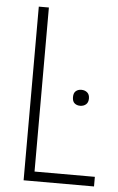

<svg xmlns="http://www.w3.org/2000/svg" viewBox="-53 -777 500 815"><g transform="rotate(5 197.0 -370.0)"><path d="M79 -740H122V-41H379V0H79ZM290 -336Q276 -336 266.5 -344Q257 -352 257 -370Q257 -388 266.5 -396Q276 -404 290 -404Q305 -404 315 -395.5Q325 -387 325 -370Q325 -353 315 -344.5Q305 -336 290 -336Z"/></g></svg>

Font: Encode Sans Compressed
Style: ExtraLight
Weight: 200
Designer: Pablo Impallari, Andres Torresi
Foundry: Pablo Impallari, Andres Torresi
Version: Version 1.000; ttfautohint (v1.00) -l 8 -r 50 -G 200 -x 14 -